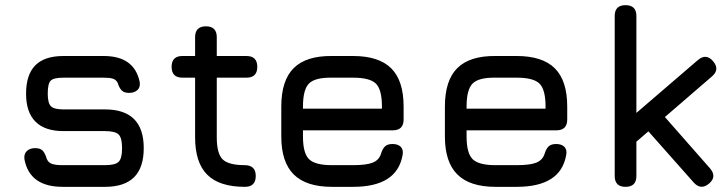

<svg xmlns="http://www.w3.org/2000/svg" viewBox="-20 -724 2806 744"><path d="M223 0Q159.5 0 122.5 -26.2Q85.5 -52.5 75 -105Q71.5 -126 83.2 -138Q95 -150 116 -150Q136.5 -150 145.8 -139.8Q155 -129.5 161 -109Q167 -94 181.2 -89Q195.5 -84 223 -84H387Q426 -84 439.5 -96.8Q453 -109.5 453 -150Q453 -190 439.5 -203Q426 -216 387 -216H226Q154 -216 117.5 -252.5Q81 -289 81 -361Q81 -434.5 116.8 -470.8Q152.5 -507 226 -507H382Q499.5 -507 521 -408Q525 -387 513 -375.5Q501 -364 480 -364Q460.5 -364 451 -374.2Q441.5 -384.5 436 -403Q430 -415 417.8 -419Q405.5 -423 382 -423H226Q188 -423 176.5 -411.5Q165 -400 165 -361Q165 -325 177.2 -312.5Q189.5 -300 226 -300H387Q462 -300 499.5 -262.5Q537 -225 537 -150Q537 -74.5 499.5 -37.2Q462 0 387 0Z M929 0Q830 0 783 -47Q736 -94 736 -192V-423H687Q645 -423 645 -465Q645 -507 687 -507H736V-580Q736 -622 778 -622Q820 -622 820 -580V-507H935Q977 -507 977 -465Q977 -423 935 -423H820V-192Q820 -128.5 843 -106.2Q866 -84 929 -84Q948.5 -84 959.8 -74Q971 -64 971 -42Q971 0 929 0Z M1154 -219V-195Q1154 -130.5 1177.5 -107.2Q1201 -84 1266 -84H1348Q1399 -84 1423.5 -93.5Q1448 -103 1456 -127Q1461.5 -146 1471.2 -156Q1481 -166 1501 -166Q1522 -166 1533 -155Q1544 -144 1540 -123Q1529 -61 1481 -30.5Q1433 0 1348 0H1266Q1166.5 0 1118.2 -48Q1070 -96 1070 -195V-311Q1070 -412.5 1118.2 -460.2Q1166.5 -508 1266 -507H1348Q1448 -507 1496 -459.2Q1544 -411.5 1544 -311V-261Q1544 -219 1502 -219ZM1266 -423Q1201 -424 1177.5 -400.5Q1154 -377 1154 -311V-303H1460V-311Q1460 -376.5 1436.8 -399.8Q1413.5 -423 1348 -423Z M1788 -219V-195Q1788 -130.5 1811.5 -107.2Q1835 -84 1900 -84H1982Q2033 -84 2057.5 -93.5Q2082 -103 2090 -127Q2095.5 -146 2105.2 -156Q2115 -166 2135 -166Q2156 -166 2167 -155Q2178 -144 2174 -123Q2163 -61 2115 -30.5Q2067 0 1982 0H1900Q1800.5 0 1752.2 -48Q1704 -96 1704 -195V-311Q1704 -412.5 1752.2 -460.2Q1800.5 -508 1900 -507H1982Q2082 -507 2130 -459.2Q2178 -411.5 2178 -311V-261Q2178 -219 2136 -219ZM1900 -423Q1835 -424 1811.5 -400.5Q1788 -377 1788 -311V-303H2094V-311Q2094 -376.5 2070.8 -399.8Q2047.5 -423 1982 -423Z M2404 0Q2362 0 2362 -42V-662Q2362 -704 2404 -704Q2446 -704 2446 -662V-286.5L2684 -491Q2716 -518.5 2743 -487Q2770.5 -455 2739 -428L2556.5 -270.5L2731 -72Q2759 -39.5 2728 -13Q2696 14.5 2668 -17L2492.5 -215L2446 -175V-42Q2446 0 2404 0Z"/></svg>

Font: Jura Light
Style: Bold
Weight: 700
Version: Version 5.104